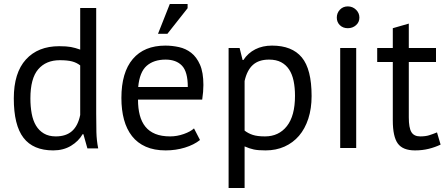

<svg xmlns="http://www.w3.org/2000/svg" viewBox="-20 -740 2234 960"><path d="M461 -172Q461 -121 462 -79.5Q463 -38 471 2H417L397 -69H393Q373 -34 335 -11Q297 12 246 12Q146 12 97.5 -51Q49 -114 49 -248Q49 -376 109.5 -442.5Q170 -509 276 -509Q313 -509 334.5 -505Q356 -501 381 -492V-700H461ZM259 -58Q310 -58 340 -84.5Q370 -111 381 -165V-413Q363 -427 340 -433Q317 -439 279 -439Q210 -439 171 -393.5Q132 -348 132 -248Q132 -207 138.5 -172Q145 -137 160 -112Q175 -87 199.5 -72.5Q224 -58 259 -58Z M980 -40Q950 -16 904.5 -2Q859 12 808 12Q751 12 709 -6.5Q667 -25 640 -59.5Q613 -94 600 -142Q587 -190 587 -250Q587 -378 644 -445Q701 -512 807 -512Q841 -512 875 -504.5Q909 -497 936 -476Q963 -455 980 -416.5Q997 -378 997 -315Q997 -282 991 -242H670Q670 -198 679 -164Q688 -130 707 -106.5Q726 -83 756.5 -70.5Q787 -58 831 -58Q865 -58 899 -70Q933 -82 950 -98ZM808 -442Q749 -442 713.5 -411Q678 -380 671 -305H919Q919 -381 890 -411.5Q861 -442 808 -442ZM829 -720H918V-699L817 -571H770Z M1123 -500H1178L1193 -440H1197Q1220 -475 1256.5 -493.5Q1293 -512 1340 -512Q1440 -512 1489 -453Q1538 -394 1538 -260Q1538 -197 1521.5 -146.5Q1505 -96 1475 -61Q1445 -26 1402.5 -7Q1360 12 1308 12Q1271 12 1249.5 7.5Q1228 3 1203 -8V200H1123ZM1325 -442Q1274 -442 1244.5 -415.5Q1215 -389 1203 -335V-87Q1221 -73 1244 -65.5Q1267 -58 1305 -58Q1374 -58 1414.5 -109.5Q1455 -161 1455 -261Q1455 -302 1448 -335.5Q1441 -369 1425.5 -392.5Q1410 -416 1385.5 -429Q1361 -442 1325 -442Z M1681 -500H1761V0H1681ZM1664 -652Q1664 -675 1679.5 -691.5Q1695 -708 1719 -708Q1743 -708 1760 -691.5Q1777 -675 1777 -652Q1777 -629 1760 -614Q1743 -599 1719 -599Q1695 -599 1679.5 -614Q1664 -629 1664 -652Z M1866 -500H1944V-599L2024 -622V-500H2160V-430H2024V-153Q2024 -101 2037 -79.5Q2050 -58 2081 -58Q2107 -58 2125 -63.5Q2143 -69 2165 -78L2183 -17Q2156 -4 2124 4Q2092 12 2055 12Q1994 12 1969 -22.5Q1944 -57 1944 -138V-430H1866Z"/></svg>

Font: PTSans
Style: Regular
Weight: 400
Designer: A.Korolkova, O.Umpeleva, V.Yefimov
Foundry: ParaType Ltd
Version: Version 2.003W OFL